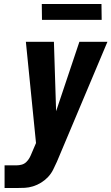

<svg xmlns="http://www.w3.org/2000/svg" viewBox="-20 -945 560 965"><path d="M3 0V-114H63Q76 -114 89 -117.5Q102 -121 112 -130.5Q122 -140 128.5 -152Q135 -164 140 -177L161 -226L110 -735H251L262 -386L379 -735H520L266 -132Q257 -112 247 -92Q237 -72 221.5 -55.5Q206 -39 186.5 -27Q167 -15 146 -8.5Q125 -2 104.5 -1Q84 0 63 0ZM191 -845 190 -925H490L491 -845Z"/></svg>

Font: Iosevka SS18 Heavy
Style: Italic
Weight: 900
Italic angle: -9°
Monospace: yes
Designer: Belleve Invis
Foundry: Belleve Invis
Version: Version 25.1.1; ttfautohint (v1.8.4)